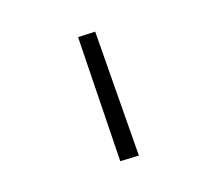

<svg xmlns="http://www.w3.org/2000/svg" viewBox="-48 -813 325 290"><g transform="rotate(20 114.5 -667.5)"><path d="M166 -582 42 -736.3 63.5 -752.9 189.5 -599.6Z"/></g></svg>

Font: Reddit Sans ExtraLight
Style: Regular
Weight: 250
Designer: Stephen Hutchings
Foundry: Reddit
Version: Version 1.014